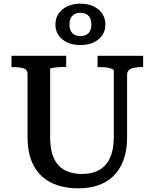

<svg xmlns="http://www.w3.org/2000/svg" viewBox="-20 -1016 848 1053"><path d="M255 -265Q255 -208 267.5 -169Q280 -130 303.5 -106.5Q327 -83 359 -72.5Q391 -62 430 -62Q468 -62 500 -73Q532 -84 555 -107.5Q578 -131 591 -170Q604 -209 604 -265V-628Q604 -633 596.5 -637Q589 -641 577.5 -643.5Q566 -646 552 -647Q538 -648 524 -648H515V-710H765V-648H754Q733 -648 715 -644.5Q697 -641 687 -631.5Q677 -622 677 -605V-265Q677 -190 656.5 -136Q636 -82 599.5 -48Q563 -14 514.5 1.5Q466 17 410 17Q349 17 298 1Q247 -15 209.5 -49Q172 -83 151.5 -136.5Q131 -190 131 -265V-612Q131 -634 109.5 -641Q88 -648 54 -648H43V-710H343V-649H334Q321 -649 307 -648Q293 -647 281.5 -645.5Q270 -644 262.5 -642.5Q255 -641 255 -638ZM361 -882Q361 -850 377 -834Q393 -818 421 -818Q449 -818 465 -834Q481 -850 481 -882Q481 -914 465 -930Q449 -946 421 -946Q394 -946 377.5 -930Q361 -914 361 -882ZM558 -882Q558 -831 520 -800Q482 -769 421 -769Q360 -769 322 -800Q284 -831 284 -882Q284 -916 301.5 -941.5Q319 -967 350 -981.5Q381 -996 421 -996Q462 -996 492.5 -981.5Q523 -967 540.5 -941.5Q558 -916 558 -882Z"/></svg>

Font: Roboto Serif Medium
Style: Regular
Weight: 500
Designer: Greg Gazdowicz
Foundry: Commercial Type
Version: Version 1.008